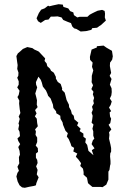

<svg xmlns="http://www.w3.org/2000/svg" viewBox="-20 -893 615 914"><path d="M120 -4 98 1 85 -1 73 -11 64 -29 58 -53 63 -70 70 -80 63 -99 72 -116 71 -123 70 -145 75 -157 73 -175 67 -193 76 -207 67 -222 63 -234 75 -245 73 -266 67 -278 71 -298 68 -304 74 -327 69 -338 77 -355 74 -372 71 -400 72 -414 63 -431 69 -441 73 -461 62 -477 69 -490V-506L62 -523L67 -532L68 -547L62 -565L64 -583L62 -596L58 -626L65 -639L77 -649L89 -660L110 -669L134 -664L144 -657L162 -649L166 -646L195 -615L192 -603L202 -591L205 -578L218 -566L223 -556L236 -547L246 -527V-519L255 -503L269 -493L276 -472L275 -465L288 -452L292 -437L297 -417L308 -395L309 -383L318 -367L322 -351L331 -342L334 -325L353 -309L347 -296L364 -280L359 -269L377 -257V-242L389 -233L386 -215L395 -203L401 -175L425 -154L417 -178L430 -187L416 -207L422 -225L429 -233L424 -247V-268L420 -280L425 -300L416 -309L419 -325L421 -342L416 -356L422 -371L418 -385L427 -401L424 -413L428 -427L422 -444L425 -456L415 -469L423 -487L416 -502L417 -514V-532L424 -558L418 -575L421 -595L409 -608L408 -622L416 -657L441 -667V-673L473 -676L487 -666L513 -651L517 -625L514 -609L504 -595L503 -579L509 -546L502 -532L511 -517L503 -490L511 -473L512 -455L510 -439L503 -424L512 -410L507 -394L499 -381L509 -364L502 -358L504 -338L509 -328L505 -307L497 -299L510 -277L499 -263L501 -251L499 -233L506 -204L509 -188V-171L505 -163L504 -148L506 -127V-112L504 -105L501 -84L496 -76V-38L486 -14L468 -2L460 -3H420L408 -13L399 -21L394 -47L378 -61V-74L375 -90L362 -103L366 -116L353 -134L341 -147L348 -162L329 -172L333 -189L320 -197L316 -210L307 -231L298 -243L303 -259L292 -270L280 -299L278 -310L268 -328L267 -342L248 -354L247 -363L234 -379L232 -395L221 -424L209 -437L206 -446L199 -462L184 -481L179 -500L174 -513L163 -528L151 -502L152 -490L157 -477L148 -448L152 -433L156 -416L155 -395L159 -383L147 -369L154 -353L146 -339L155 -328L157 -307L160 -292L147 -277L151 -267L149 -251L157 -238V-217L150 -200L160 -188L161 -170L151 -162V-142L157 -132L159 -117L152 -101L159 -84L155 -63L164 -49L153 -21L151 -11L142 -8ZM324 -767 318 -783 302 -789 281 -798 273 -810 254 -815 237 -814H222L211 -800L195 -798L174 -784L161 -792L154 -806L165 -831L176 -847L192 -853L209 -866L215 -863L231 -867L259 -873L279 -871L282 -860L305 -853L314 -840L329 -834L332 -821L348 -810L359 -813H396L407 -823L418 -829L430 -835L445 -842L466 -846L478 -841L480 -828L479 -810L484 -795L473 -785L460 -773L456 -771L442 -761L419 -759L415 -751L390 -745L364 -743L344 -755L333 -758Z"/></svg>

Font: Winky Rough Light
Style: Regular
Weight: 300
Designer: Simon Atzbach
Foundry: typofactur
Version: Version 1.206; ttfautohint (v1.8.4.7-5d5b)